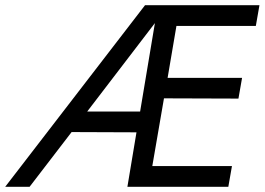

<svg xmlns="http://www.w3.org/2000/svg" viewBox="-42 -720 1020 740"><path d="M852 -80 838 0H449L484 -210L234 -211L72 0H-22L517 -700H958L944 -620H638L604 -420H891L877 -340L590 -341L545 -80ZM294 -290H498L555 -631Z"/></svg>

Font: Von Book
Style: Italic
Weight: 400
Version: Version 4.000; ttfautohint (v1.8.4.7-5d5b)